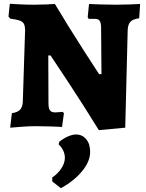

<svg xmlns="http://www.w3.org/2000/svg" viewBox="-20 -669 773 1018"><path d="M248 -375H236L237 -121Q237 -94 245 -83.5Q253 -73 273 -73Q284 -73 296 -74.5Q308 -76 312 -76L319 -69L309 4Q293 3 251.5 1.5Q210 0 170 0Q132 0 89.5 3.5Q47 7 34 8L43 -69Q73 -73 86.5 -87.5Q100 -102 101 -132L113 -507Q113 -530 107 -542Q101 -554 84.5 -560Q68 -566 35 -570L25 -581L32 -649Q44 -648 84 -646Q124 -644 161 -644Q191 -644 226 -645.5Q261 -647 271 -648Q342 -529 424 -401.5Q506 -274 506 -276H518L516 -526Q515 -551 507.5 -560Q500 -569 483 -569H450L445 -578L452 -648Q468 -647 510.5 -645.5Q553 -644 596 -644Q629 -644 669.5 -645.5Q710 -647 723 -648L718 -572Q685 -568 671.5 -553.5Q658 -539 657 -509L644 8L504 21Q418 -118 343.5 -231Q269 -344 248 -375ZM257 293V272Q287 252 305.5 223.5Q324 195 324 168Q324 148 315 129Q306 110 291 97L294 83Q316 65 340 54.5Q364 44 383 44Q416 44 437 69Q458 94 458 136Q458 187 415.5 238.5Q373 290 303 329Z"/></svg>

Font: Alegreya ExtraBold
Style: Regular
Weight: 800
Designer: Juan Pablo del Peral
Foundry: Huerta Tipografica
Version: Version 2.007; ttfautohint (v1.6)